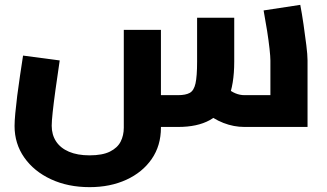

<svg xmlns="http://www.w3.org/2000/svg" viewBox="-20 -523 1347 791"><path d="M349 248Q260 248 190 215.5Q120 183 80 126Q40 69 40 -4Q40 -24 43 -56.5Q46 -89 51 -129Q56 -169 62.5 -211.5Q69 -254 75 -294L226 -274Q216 -207 208.5 -152.5Q201 -98 197 -60.5Q193 -23 193 -5Q193 32 211 59.5Q229 87 264 102Q299 117 349 117Q402 117 433 101.5Q464 86 477 60.5Q490 35 490 3V-400H643V3Q643 77 605 132Q567 187 500.5 217.5Q434 248 349 248ZM641 0 643 -131H714Q745 -131 762 -140.5Q779 -150 785.5 -179.5Q792 -209 792 -269V-450H945V-269Q945 -175 920 -115.5Q895 -56 844 -28Q793 0 714 0ZM987 0Q943 0 900.5 -16.5Q858 -33 821 -65L914 -161Q932 -146 950 -138.5Q968 -131 987 -131H1178L1094 -57V-274Q1094 -289 1090.5 -321.5Q1087 -354 1080.5 -395.5Q1074 -437 1066 -480L1217 -503Q1224 -467 1230.5 -422Q1237 -377 1242 -337Q1247 -297 1247 -274V0Z"/></svg>

Font: Cairo ExtraBold
Style: Regular
Weight: 800
Designer: Mohamed Gaber, Accademia di Belle Arti di Urbino
Foundry: Kief Type Foundry, Accademia di Belle Arti di Urbino
Version: Version 3.117